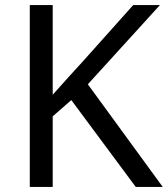

<svg xmlns="http://www.w3.org/2000/svg" viewBox="-20 -734 659 754"><path d="M619 0H513L260 -341L187 -277V0H97V-714H187V-362Q217 -396 248 -430Q279 -464 310 -498L503 -714H608L325 -403Z"/></svg>

Font: Noto Sans Tamil Supplement
Style: Regular
Weight: 400
Designer: Ek Type
Foundry: Ek Type
Version: Version 2.001; ttfautohint (v1.8.4.7-5d5b)